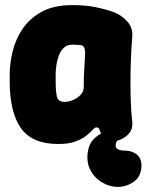

<svg xmlns="http://www.w3.org/2000/svg" viewBox="-20 -542 574 752"><path d="M208 22Q106 22 62 -40Q18 -102 18 -225V-250Q18 -293 29.5 -340.5Q41 -388 68.5 -429Q96 -470 143.5 -496Q191 -522 263 -522Q315 -522 354 -514Q393 -506 424 -495Q456 -483 478.5 -458Q501 -433 498 -398Q494 -349 492.5 -303.5Q491 -258 491 -216.5Q491 -175 492.5 -137Q494 -99 498 -66Q502 -31 475.5 -9.5Q449 12 414 12Q403 12 394 5Q385 -2 379 -13Q372 -26 369.5 -34.5Q367 -43 358 -43Q351 -43 342.5 -33Q334 -23 318 -10.5Q302 2 276 12Q250 22 208 22ZM233 -143Q249 -143 266.5 -150.5Q284 -158 296 -171Q308 -184 308 -200Q308 -225 308.5 -243Q309 -261 310.5 -279Q312 -297 313 -322Q316 -364 297 -365Q291 -366 281.5 -366.5Q272 -367 263 -367Q242 -367 229.5 -354.5Q217 -342 210 -323Q203 -304 200.5 -284.5Q198 -265 198 -250V-225Q198 -187 202.5 -165Q207 -143 233 -143ZM442 190Q408 190 377.5 171Q347 152 332 120Q317 88 325 47Q330 21 345 5Q360 -11 377.5 -19.5Q395 -28 406 -30L447 -39L466 -11Q466 -11 458 -6.5Q450 -2 441.5 6.5Q433 15 433 28Q433 36 438.5 40.5Q444 45 453 46.5Q462 48 471 48Q496 48 515 62.5Q534 77 534 106Q534 148 505 169Q476 190 442 190Z"/></svg>

Font: Winky Sans ExtraBold
Style: Regular
Weight: 800
Designer: Simon Atzbach
Foundry: typofactur
Version: Version 1.205